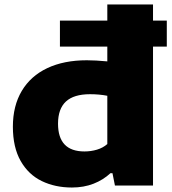

<svg xmlns="http://www.w3.org/2000/svg" viewBox="-20 -828 766 857"><path d="M724.5 -620H663V0H493L482 -55H473Q441 -25 397.5 -8Q354 9 301 9Q226 9 166.5 -19.8Q107 -48.5 72.2 -109.5Q37.5 -170.5 37.5 -262.5Q37.5 -355.5 77.2 -422.2Q117 -489 191.2 -524Q265.5 -559 367.5 -559Q406 -559 459 -554V-620H247.5V-736H459V-808H663V-736H724.5ZM459 -400.5Q423 -407.5 382 -407.5Q309.5 -407.5 274.2 -374.8Q239 -342 239 -276Q239 -152 357 -152Q386 -152 412.8 -160Q439.5 -168 459 -185Z"/></svg>

Font: Encode Sans Expanded ExtraBold
Style: Regular
Weight: 800
Width: 7
Designer: Multiple Designers
Foundry: Impallari Type
Version: Version 2.000